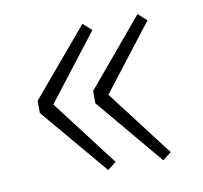

<svg xmlns="http://www.w3.org/2000/svg" viewBox="-54 -531 537 508"><g transform="rotate(-10 214.5 -277.5)"><path d="M198 -81 221 -99 85 -277 221 -453 198 -474 46 -294V-261ZM346 -81 369 -99 233 -277 369 -453 346 -474 195 -294V-261Z"/></g></svg>

Font: Harano Aji Gothic KR ExtraLight
Style: Regular
Weight: 250
Foundry: Masamichi Hosoda
Version: HaranoAjiGothicKR-ExtraLight version 20220220;ttx 4.29.1